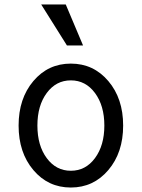

<svg xmlns="http://www.w3.org/2000/svg" viewBox="-20 -837 640 867"><path d="M469.2 -69.1Q402.3 9.8 299.8 9.8Q197.3 9.8 130.6 -69.1Q64 -147.9 64 -270Q64 -392.1 130.6 -470.9Q197.3 -549.8 299.8 -549.8Q402.3 -549.8 469.2 -470.9Q536.1 -392.1 536.1 -270Q536.1 -147.9 469.2 -69.1ZM299.8 -65.9Q366.7 -65.9 408.9 -123Q451.2 -180.2 451.2 -270Q451.2 -359.9 408.9 -417Q366.7 -474.1 299.8 -474.1Q233.4 -474.1 191.2 -417.2Q148.9 -360.4 148.9 -270Q148.9 -179.7 191.2 -122.8Q233.4 -65.9 299.8 -65.9ZM355 -631.8H282.2L166 -816.9H276.9Z"/></svg>

Font: CommitMono
Style: Regular
Weight: 400
Monospace: yes
Designer: Eigil Nikolajsen
Foundry: Eigil Nikolajsen
Version: Version 1.143